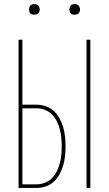

<svg xmlns="http://www.w3.org/2000/svg" viewBox="-20 -932 540 952"><path d="M409 0V-735H428V0ZM72 0V-735H91V-413H160Q183 -413 206 -405.5Q229 -398 246.5 -382Q264 -366 275.5 -344.5Q287 -323 293.5 -300.5Q300 -278 302.5 -254Q305 -230 305 -207Q305 -183 302.5 -159Q300 -135 293.5 -112.5Q287 -90 275.5 -68.5Q264 -47 246.5 -31Q229 -15 206 -7.5Q183 0 160 0ZM160 -18Q181 -18 201.5 -25.5Q222 -33 237 -48Q252 -63 261.5 -82.5Q271 -102 276.5 -122.5Q282 -143 284 -164Q286 -185 286 -207Q286 -228 284 -249Q282 -270 276.5 -291Q271 -312 261.5 -331Q252 -350 237 -365Q222 -380 201.5 -387.5Q181 -395 160 -395H91V-18ZM350 -859Q345 -859 339.5 -860.5Q334 -862 330.5 -865.5Q327 -869 325.5 -874.5Q324 -880 324 -885Q324 -890 325.5 -895.5Q327 -901 330.5 -904.5Q334 -908 339.5 -910Q345 -912 350 -912Q355 -912 360.5 -910Q366 -908 369.5 -904.5Q373 -901 375 -895.5Q377 -890 377 -885Q377 -880 375 -874.5Q373 -869 369.5 -865.5Q366 -862 360.5 -860.5Q355 -859 350 -859ZM150 -859Q145 -859 139.5 -860.5Q134 -862 130.5 -865.5Q127 -869 125.5 -874.5Q124 -880 124 -885Q124 -890 125.5 -895.5Q127 -901 130.5 -904.5Q134 -908 139.5 -910Q145 -912 150 -912Q155 -912 160.5 -910Q166 -908 169.5 -904.5Q173 -901 175 -895.5Q177 -890 177 -885Q177 -880 175 -874.5Q173 -869 169.5 -865.5Q166 -862 160.5 -860.5Q155 -859 150 -859Z"/></svg>

Font: Iosevka Thin
Style: Regular
Weight: 100
Monospace: yes
Designer: Belleve Invis
Foundry: Belleve Invis
Version: Version 32.5.0; ttfautohint (v1.8.4)